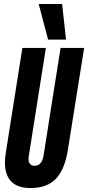

<svg xmlns="http://www.w3.org/2000/svg" viewBox="-20 -943 446 973"><path d="M135.1 10Q69.9 10 37.5 -22.6Q5 -55.1 5 -120.8Q5 -133.2 6.2 -145.4Q7.4 -157.6 10.5 -176.1L93.4 -700H212.5L125.7 -151Q121.9 -128.3 129.6 -115.6Q137.2 -102.8 155.5 -102.8Q193 -102.8 201.1 -157L286.9 -700H406.3L324 -183.6Q307.8 -82.7 262.7 -36.4Q217.5 10 135.1 10ZM223.7 -742.3 176.1 -922.8H294.8L314.6 -742.3Z"/></svg>

Font: Georama ExtraCondensed Thin
Style: Italic
Weight: 100
Width: 2
Italic angle: -9°
Designer: Jean-Baptiste Levee
Foundry: Production Type
Version: Version 1.001